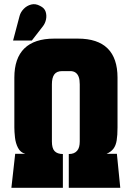

<svg xmlns="http://www.w3.org/2000/svg" viewBox="-20 -890 622 910"><path d="M537 -286V-522Q537 -614 490 -660.5Q443 -707 349 -707H237Q143 -707 95.5 -660.5Q48 -614 48 -522V-286Q48 -266 51 -238.5Q54 -211 65.5 -189Q77 -167 100 -161H52L34 0H278V-160Q265 -160 255 -163.5Q245 -167 238.5 -174Q232 -181 229 -192.5Q226 -204 226 -219V-490Q226 -522 237.5 -537.5Q249 -553 275 -553H313Q328 -553 338 -546Q348 -539 353 -525.5Q358 -512 358 -490V-220Q358 -205 355 -194Q352 -183 345.5 -175.5Q339 -168 329.5 -164Q320 -160 306 -160V0H550L534 -161H485Q506 -170 517.5 -185Q529 -200 533 -224.5Q537 -249 537 -286ZM183 -765Q194 -779 198 -797.5Q202 -816 196.5 -834Q191 -852 170 -862Q148 -874 127.5 -868.5Q107 -863 92.5 -848Q78 -833 73 -815L42 -698H131Z"/></svg>

Font: Advent Pro Black
Style: Regular
Weight: 900
Version: Version 3.000